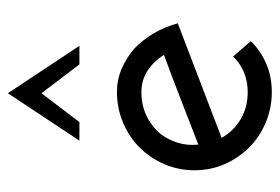

<svg xmlns="http://www.w3.org/2000/svg" viewBox="-131 -569 708 486"><g transform="rotate(-90 223.0 -326.0)"><path d="M233 -322Q263 -322 287 -306.5Q311 -291 327 -265Q270 -244 213.5 -222Q157 -200 100 -178Q97 -206 105 -231Q113 -256 128 -275Q147 -297 173.5 -309.5Q200 -322 233 -322ZM362 -45 323 -90Q306 -72 283 -62.5Q260 -53 233 -53Q194 -53 164 -71Q134 -89 117 -119Q190 -147 262 -174.5Q334 -202 407 -230Q398 -263 381.5 -291Q365 -319 343 -340Q320 -360 292 -372Q264 -384 233 -384Q192 -384 155.5 -368.5Q119 -353 93 -327Q66 -300 50.5 -264Q35 -228 35 -188Q35 -147 50.5 -111.5Q66 -76 93 -49Q119 -23 155.5 -7.5Q192 8 233 8Q272 8 304.5 -6Q337 -20 362 -45ZM157 -479Q175 -503 193.5 -527Q212 -551 230 -575Q248 -551 266.5 -527Q285 -503 303 -479H350Q320 -524 290 -569.5Q260 -615 230 -660Q200 -615 170 -569.5Q140 -524 110 -479Z"/></g></svg>

Font: Josefin Slab Thin SemiBold
Style: Regular
Weight: 600
Version: Version 2.000